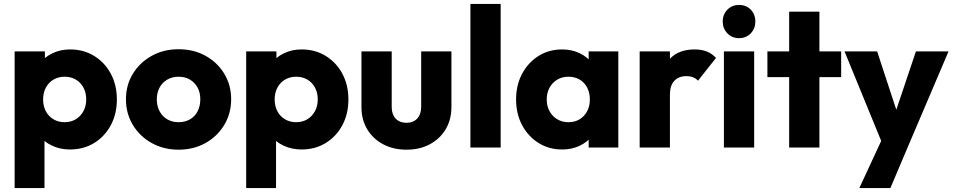

<svg xmlns="http://www.w3.org/2000/svg" viewBox="-20 -746 4821 971"><path d="M334 10Q285 10 244 -9Q203 -28 177 -61.5Q151 -95 147 -138V-343Q151 -386 177 -421Q203 -456 244 -476Q285 -496 334 -496Q403 -496 456.5 -463Q510 -430 540.5 -373Q571 -316 571 -243Q571 -170 540.5 -113Q510 -56 456.5 -23Q403 10 334 10ZM54 205V-486H207V-361L182 -243L205 -125V205ZM306 -128Q339 -128 363.5 -143Q388 -158 402 -184Q416 -210 416 -243Q416 -277 402 -303Q388 -329 363.5 -343.5Q339 -358 307 -358Q275 -358 250.5 -343.5Q226 -329 212 -303Q198 -277 198 -243Q198 -210 211.5 -184Q225 -158 250 -143Q275 -128 306 -128Z M883 11Q808 11 747.5 -22.5Q687 -56 652 -114Q617 -172 617 -244Q617 -316 652 -373Q687 -430 747 -463.5Q807 -497 883 -497Q959 -497 1019 -464Q1079 -431 1114 -373.5Q1149 -316 1149 -244Q1149 -172 1114 -114Q1079 -56 1019 -22.5Q959 11 883 11ZM883 -128Q916 -128 941 -142.5Q966 -157 979.5 -183.5Q993 -210 993 -244Q993 -278 979 -303.5Q965 -329 940.5 -343.5Q916 -358 883 -358Q851 -358 826 -343.5Q801 -329 787 -303Q773 -277 773 -243Q773 -210 787 -183.5Q801 -157 826 -142.5Q851 -128 883 -128Z M1505 10Q1456 10 1415 -9Q1374 -28 1348 -61.5Q1322 -95 1318 -138V-343Q1322 -386 1348 -421Q1374 -456 1415 -476Q1456 -496 1505 -496Q1574 -496 1627.5 -463Q1681 -430 1711.5 -373Q1742 -316 1742 -243Q1742 -170 1711.5 -113Q1681 -56 1627.5 -23Q1574 10 1505 10ZM1225 205V-486H1378V-361L1353 -243L1376 -125V205ZM1477 -128Q1510 -128 1534.5 -143Q1559 -158 1573 -184Q1587 -210 1587 -243Q1587 -277 1573 -303Q1559 -329 1534.5 -343.5Q1510 -358 1478 -358Q1446 -358 1421.5 -343.5Q1397 -329 1383 -303Q1369 -277 1369 -243Q1369 -210 1382.5 -184Q1396 -158 1421 -143Q1446 -128 1477 -128Z M2036 11Q1969 11 1917.5 -16.5Q1866 -44 1837 -92.5Q1808 -141 1808 -204V-486H1961V-206Q1961 -181 1969.5 -163Q1978 -145 1995 -135Q2012 -125 2036 -125Q2070 -125 2090 -146.5Q2110 -168 2110 -206V-486H2263V-205Q2263 -141 2234 -92.5Q2205 -44 2154 -16.5Q2103 11 2036 11Z M2359 0V-726H2512V0Z M2823 10Q2756 10 2703.5 -23Q2651 -56 2620.5 -113Q2590 -170 2590 -243Q2590 -316 2620.5 -373Q2651 -430 2703.5 -463Q2756 -496 2823 -496Q2872 -496 2911.5 -477Q2951 -458 2976 -424.5Q3001 -391 3004 -348V-138Q3001 -95 2976.5 -61.5Q2952 -28 2912 -9Q2872 10 2823 10ZM2854 -128Q2903 -128 2933 -160.5Q2963 -193 2963 -243Q2963 -277 2949.5 -303Q2936 -329 2911.5 -343.5Q2887 -358 2855 -358Q2823 -358 2798.5 -343.5Q2774 -329 2759.5 -303Q2745 -277 2745 -243Q2745 -210 2759 -184Q2773 -158 2798 -143Q2823 -128 2854 -128ZM2957 0V-131L2980 -249L2957 -367V-486H3107V0Z M3215 0V-486H3368V0ZM3368 -267 3304 -317Q3323 -402 3368 -449Q3413 -496 3493 -496Q3528 -496 3554.5 -485.5Q3581 -475 3601 -453L3510 -338Q3500 -349 3485 -355Q3470 -361 3451 -361Q3413 -361 3390.5 -337.5Q3368 -314 3368 -267Z M3641 0V-486H3794V0ZM3718 -553Q3682 -553 3658.5 -577.5Q3635 -602 3635 -637Q3635 -673 3658.5 -697Q3682 -721 3718 -721Q3754 -721 3777 -697Q3800 -673 3800 -637Q3800 -602 3777 -577.5Q3754 -553 3718 -553Z M3971 0V-687H4124V0ZM3861 -356V-486H4234V-356Z M4451 2 4251 -486H4416L4543 -99H4482L4612 -486H4777L4569 2ZM4326 205 4472 -110 4569 2 4483 205Z"/></svg>

Font: Outfit
Style: Bold
Weight: 700
Designer: Rodrigo Fuenzalida
Foundry: fragTYPE
Version: Version 1.100;gftools[0.9.27]